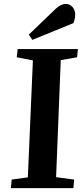

<svg xmlns="http://www.w3.org/2000/svg" viewBox="-20 -966 432 986"><path d="M127.9 -788.1 265.1 -919.9Q292.5 -945.8 317.9 -945.8Q337.9 -945.8 352.1 -930.2Q366.2 -914.6 366.2 -890.1Q366.2 -869.6 356.9 -847.2L146 -761.2ZM123 -55.2 148.9 -655.8 65.9 -671.9 70.8 -713.9H379.9L376 -671.9L292 -657.2L268.1 -56.2L360.8 -43.9L356.9 0H36.1L40 -43.9Z"/></svg>

Font: Literata SemiBold
Style: Italic
Weight: 650
Italic angle: -2.39999°
Designer: Latin by Veronika Burian and Jose Scaglione. Greek by Irene Vlachou. Cyrillic by Vera Evstafieva
Foundry: TypeTogether
Version: Version 3.021